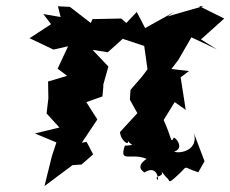

<svg xmlns="http://www.w3.org/2000/svg" viewBox="-20 -585 771 643"><path d="M537 9C552 19 540 32 565 11C619 -36 583 -27 644 -8L665 -45L629 -140C646 -85 588 -69 563 -77C600 -89 567 -126 562 -124C551 -102 556 -123 528 -183L565 -243L602 -217L585 -326L613 -347L554 -354L577 -384L621 -460L706 -420L653 -453L731 -523L646 -565H663L541 -530L565 -546L466 -491L438 -545L403 -508L386 -523L290 -521L284 -508L214 -562L174 -564L183 -528L125 -538L151 -504L79 -457L159 -419L208 -430L173 -355L205 -331L141 -312L142 -256L136 -205L179 -158L97 -138L169 -108L154 -63L129 38C161 15 191 -9 223 -32L253 -34L292 -68L270 -110L254 -107L306 -185L269 -243L323 -262L326 -294V-302L343 -362L290 -418L341 -410L391 -455L463 -431L474 -353L456 -329L417 -284L415 -251L440 -206L382 -143C383 -115 414 -93 408 -115C413 -99 442 -100 398 -97C378 -37 419 -75 471 -53C422 -20 477 -3 463 -7C503 -33 511 9 509 18C489 0 543 11 514 -19Z"/></svg>

Font: Asimov Aggro
Style: It
Weight: 500
Designer: Google
Version: Version 2.000980; 2014